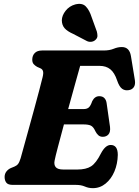

<svg xmlns="http://www.w3.org/2000/svg" viewBox="-20 -963 723 1000"><path d="M376 0H47Q21.5 0 12.8 -11.8Q4 -23.5 4 -41Q4 -57.5 13.2 -69.5Q22.5 -81.5 36 -87.5L55.5 -95.5Q67.5 -100.5 74.2 -109.2Q81 -118 87.5 -139Q92.5 -157.5 103.8 -198Q115 -238.5 129.2 -289.8Q143.5 -341 157.8 -393.8Q172 -446.5 184 -491.2Q196 -536 202 -561.5Q207 -582 204 -592.2Q201 -602.5 191 -607L173 -615Q162.5 -621 155.2 -629.2Q148 -637.5 148 -652Q148 -673.5 161 -686.8Q174 -700 199 -700H519.5Q550.5 -700 572 -709Q593.5 -718 614.5 -718Q654.5 -718 662 -670.5L682.5 -545.5Q686 -522.5 677 -509.2Q668 -496 650.5 -493.5Q630.5 -490 615.8 -500.8Q601 -511.5 590 -544Q576.5 -584.5 554.5 -602.2Q532.5 -620 498 -620H397.5Q389.5 -591.5 372 -528.8Q354.5 -466 335 -395H416.5Q432 -395 441.8 -402.8Q451.5 -410.5 460.5 -436.5Q473.5 -462 497 -462Q514.5 -462 524 -451.8Q533.5 -441.5 535.5 -424.5L553 -302Q556 -275.5 545 -263Q534 -250.5 515.5 -250.5Q501 -250.5 492 -258.8Q483 -267 477 -279Q466.5 -302.5 453.2 -308.8Q440 -315 415 -315H313Q295.5 -250 281.8 -198Q268 -146 264.5 -127Q260 -105.5 270 -92.8Q280 -80 311 -80H382Q428.5 -80 454.5 -96.8Q480.5 -113.5 505.5 -163.5Q529 -208 556.5 -208Q593.5 -208 593.5 -156Q592.5 -109.5 576 -70.2Q559.5 -31 530.2 -7Q501 17 463.5 17Q441.5 17 422 8.5Q402.5 0 376 0ZM457.5 -873 484.5 -798.5Q487.5 -786.5 487.5 -775.8Q487.5 -765 477.5 -755.5Q468.5 -747 456 -745.5Q443.5 -744 433 -749L362 -786Q330.5 -800 316.5 -816Q302.5 -832 302 -857Q302.5 -882.5 321.8 -907Q341 -931.5 372 -940Q408.5 -949 427.2 -929.2Q446 -909.5 457.5 -873Z"/></svg>

Font: Fraunces 72pt S100
Style: Bold Italic
Weight: 700
Italic angle: -16°
Version: Version 1.000; ttfautohint (v1.8.3)